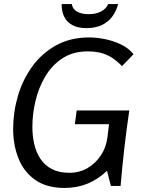

<svg xmlns="http://www.w3.org/2000/svg" viewBox="-20 -919 707 949"><path d="M422 -734Q456 -734 497 -726Q538 -718 576.5 -700Q615 -682 640 -651L583 -592Q558 -618 533 -634Q508 -650 479 -657.5Q450 -665 413 -665Q341 -665 289 -631Q237 -597 204 -541.5Q171 -486 155.5 -420.5Q140 -355 140 -292Q140 -247 149.5 -206Q159 -165 180.5 -133Q202 -101 237 -83Q272 -65 323 -65Q373 -65 413 -88.5Q453 -112 479 -151.5Q505 -191 511 -240L519 -305H350L359 -373H619Q605 -278 594.5 -186.5Q584 -95 576 0H528L509 -75Q464 -32 412 -11Q360 10 299 10Q211 10 154.5 -29.5Q98 -69 71.5 -135.5Q45 -202 45 -281Q45 -364 68.5 -444.5Q92 -525 139.5 -590.5Q187 -656 257.5 -695Q328 -734 422 -734ZM564 -899Q555 -865 535.5 -838Q516 -811 484 -795.5Q452 -780 407 -780Q364 -780 336.5 -795.5Q309 -811 296.5 -838Q284 -865 285 -899H335Q338 -875 360 -862Q382 -849 418 -849Q454 -849 479 -862Q504 -875 515 -899Z"/></svg>

Font: Rosario
Style: Italic
Weight: 400
Italic angle: -8.05°
Designer: Hector Gatti
Foundry: Omnibus Type
Version: Version 1.201